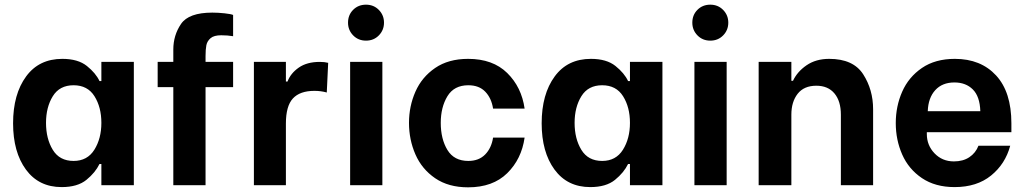

<svg xmlns="http://www.w3.org/2000/svg" viewBox="-20 -793 4390 822"><path d="M92 -466Q147 -541 247 -541Q314 -541 352 -510.5Q390 -480 406 -446H414V-528H553V0H414V-91H406Q388 -54 350 -23Q312 8 244 8Q146 8 91 -67Q36 -142 36 -265Q36 -390 92 -466ZM177 -267Q177 -199 206 -151.5Q235 -104 295 -104Q354 -104 384 -152Q414 -200 414 -267Q414 -334 384.5 -381Q355 -428 295 -428Q235 -428 206 -381Q177 -334 177 -267Z M655 -420V-528H722V-581Q722 -642 755 -690.5Q788 -739 889 -739Q914 -739 941.5 -736Q969 -733 978 -729V-638Q954 -642 927 -642Q896 -642 881.5 -629.5Q867 -617 863.5 -599.5Q860 -582 860 -553V-528H978V-420H860V0H722V-420Z M1067 -528H1204V-444H1211Q1224 -479 1259 -503.5Q1294 -528 1349 -528Q1370 -528 1385 -524L1379 -397Q1354 -404 1326 -404Q1264 -404 1234 -371.5Q1204 -339 1204 -264V0H1067Z M1479 -528H1617V0H1479ZM1492 -751Q1514 -773 1547 -773Q1580 -773 1602 -750.5Q1624 -728 1624 -696Q1624 -664 1602 -641.5Q1580 -619 1547 -619Q1514 -619 1492 -641.5Q1470 -664 1470 -696Q1470 -729 1492 -751Z M1731 -267Q1731 -338 1758.5 -400.5Q1786 -463 1843 -502Q1900 -541 1984 -541Q2090 -541 2151.5 -480.5Q2213 -420 2226 -328H2091Q2084 -373 2057.5 -400.5Q2031 -428 1985 -428Q1924 -428 1895.5 -381Q1867 -334 1867 -267Q1867 -198 1895.5 -151Q1924 -104 1985 -104Q2030 -104 2057 -131.5Q2084 -159 2091 -204H2226Q2213 -112 2151.5 -51.5Q2090 9 1984 9Q1900 9 1843 -30Q1786 -69 1758.5 -132Q1731 -195 1731 -267Z M2355 -466Q2410 -541 2510 -541Q2577 -541 2615 -510.5Q2653 -480 2669 -446H2677V-528H2816V0H2677V-91H2669Q2651 -54 2613 -23Q2575 8 2507 8Q2409 8 2354 -67Q2299 -142 2299 -265Q2299 -390 2355 -466ZM2440 -267Q2440 -199 2469 -151.5Q2498 -104 2558 -104Q2617 -104 2647 -152Q2677 -200 2677 -267Q2677 -334 2647.5 -381Q2618 -428 2558 -428Q2498 -428 2469 -381Q2440 -334 2440 -267Z M2953 -528H3091V0H2953ZM2966 -751Q2988 -773 3021 -773Q3054 -773 3076 -750.5Q3098 -728 3098 -696Q3098 -664 3076 -641.5Q3054 -619 3021 -619Q2988 -619 2966 -641.5Q2944 -664 2944 -696Q2944 -729 2966 -751Z M3368 -528V-447H3375Q3393 -486 3433 -513.5Q3473 -541 3530 -541Q3633 -541 3675.5 -475Q3718 -409 3718 -325V0H3580V-302Q3580 -360 3552.5 -393Q3525 -426 3475 -426Q3422 -426 3395 -391.5Q3368 -357 3368 -302V0H3228V-528Z M3815 -266Q3815 -338 3842.5 -400.5Q3870 -463 3927 -502Q3984 -541 4068 -541Q4179 -541 4244.5 -470Q4310 -399 4310 -265V-227H3948V-219Q3948 -171 3981 -136.5Q4014 -102 4064 -102Q4103 -102 4130 -120Q4157 -138 4169 -169H4305Q4284 -91 4223 -41.5Q4162 8 4067 8Q3984 8 3927 -30.5Q3870 -69 3842.5 -131.5Q3815 -194 3815 -266ZM3952 -317H4177Q4175 -380 4145 -410Q4115 -440 4066 -440Q4014 -440 3984 -407Q3954 -374 3952 -317Z"/></svg>

Font: Lopes Sans
Style: Bold
Weight: 700
Designer: Gabriel Lam, Diego Maldonado
Foundry: TypeRant, Foresti Design
Version: Version 4.000